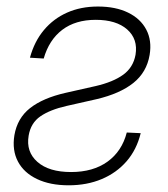

<svg xmlns="http://www.w3.org/2000/svg" viewBox="-20 -550 506 579"><path d="M70.3 -376Q83.5 -424.8 112.3 -459.2Q141.1 -493.7 182.4 -512Q223.6 -530.3 275.4 -530.3Q328.6 -530.3 366.2 -512Q403.8 -493.7 421.1 -460.7Q438.5 -427.7 431.2 -384.3Q422.4 -332 382.1 -299.8Q341.8 -267.6 271.5 -251L180.7 -230.5Q130.9 -219.2 101.8 -199.2Q72.8 -179.2 66.4 -141.1Q58.1 -92.3 92.8 -61.8Q127.4 -31.2 194.3 -31.2Q260.7 -31.2 304.2 -62.5Q347.7 -93.8 362.3 -150.4L404.3 -148.4Q392.1 -98.6 361.8 -63.7Q331.5 -28.8 286.9 -10Q242.2 8.8 187 8.8Q131.3 8.8 91.8 -10Q52.2 -28.8 34.2 -62.7Q16.1 -96.7 23.4 -142.1Q32.2 -193.8 70.8 -224.1Q109.4 -254.4 177.7 -270L268.6 -290.5Q321.3 -302.7 351.6 -324.7Q381.8 -346.7 388.7 -384.8Q396.5 -432.1 363.5 -461.2Q330.6 -490.2 268.6 -490.2Q207.5 -490.2 167.7 -460Q127.9 -429.7 111.8 -373.5Z"/></svg>

Font: Inter 28pt ExtraLight
Style: Italic
Weight: 250
Italic angle: -9.3988°
Designer: Rasmus Andersson
Foundry: rsms
Version: Version 4.001;git-66647c0bb